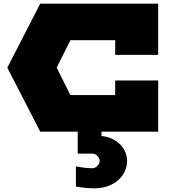

<svg xmlns="http://www.w3.org/2000/svg" viewBox="-20 -720 970 1050"><path d="M20 -350 200 -700H845V-420H610V-500H365L290 -350L365 -200H610V-280H845V0H535V24Q565 26 590.5 38Q616 50 635 68Q654 86 664.5 110Q675 134 675 160Q675 190 662.5 217Q650 244 626.5 265Q603 286 569.5 298Q536 310 495 310Q476 310 458 308.5Q440 307 426 305Q409 303 395 300V190Q409 193 425 195Q453 200 485 200Q500 200 512.5 187.5Q525 175 525 160Q525 145 512.5 132.5Q500 120 485 120H405V0H200Z"/></svg>

Font: Imperial One
Style: Regular
Weight: 400
Designer: Jovanny Lemonad
Foundry: Jovanny Lemonad
Version: Version 1.000